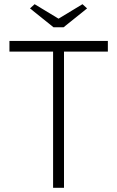

<svg xmlns="http://www.w3.org/2000/svg" viewBox="-20 -895 559 915"><path d="M233 0V-649H25V-700H494V-649H285V0ZM235 -765 123 -855 145 -875 259 -806 373 -875 395 -855 283 -765Z"/></svg>

Font: Readex Pro ExtraLight
Style: Regular
Weight: 200
Designer: Bonnie Shaver-Troup, Thomas Jockin
Foundry: Lexend
Version: Version 1.203; ttfautohint (v1.8.3)